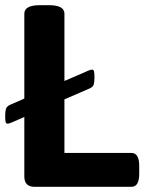

<svg xmlns="http://www.w3.org/2000/svg" viewBox="-20 -722 572 742"><path d="M114 0Q74 0 74 -40V-270L26 -249Q14 -244 10 -244Q3 -244 1.5 -251.5Q0 -259 0 -274Q0 -291 3 -301Q6 -311 19 -317L74 -341V-669Q74 -702 134 -702H169Q229 -702 229 -669V-409L319 -448Q331 -453 335 -453Q342 -453 343.5 -445.5Q345 -438 345 -423Q345 -407 342.5 -396.5Q340 -386 326 -380L229 -338V-131H488Q518 -131 518 -81V-50Q518 0 488 0Z"/></svg>

Font: Asap Semi Expanded
Style: Bold
Weight: 700
Width: 6
Designer: Pablo Cosgaya
Foundry: Omnibus-Type
Version: Version 3.001; ttfautohint (v1.8.4.7-5d5b)